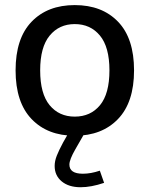

<svg xmlns="http://www.w3.org/2000/svg" viewBox="-20 -539 599 770"><path d="M380.4 145.5 397.5 194.3Q345.7 211.9 303.2 211.9Q255.9 211.9 227.5 188.5Q199.2 165 199.2 126.5Q199.2 106.9 207.8 85.2Q216.3 63.5 232.9 32.7L251.5 0V-3.9L314.9 -1L316.4 0L282.2 59.6Q258.3 101.1 258.3 121.1Q258.3 157.7 312.5 157.7Q344.2 157.7 380.4 145.5ZM279.8 -518.6Q389.2 -518.6 453.4 -451.9Q517.6 -385.3 517.6 -256.8Q517.6 -128.4 453.1 -61.5Q388.7 5.4 279.8 5.4Q170.9 5.4 106.7 -61.5Q42.5 -128.4 42.5 -256.8Q42.5 -385.3 106.7 -451.9Q170.9 -518.6 279.8 -518.6ZM279.8 -442.4Q217.3 -442.4 179.2 -396.2Q141.1 -350.1 141.1 -256.8Q141.1 -163.1 179 -117.2Q216.8 -71.3 279.8 -71.3Q343.3 -71.3 381.1 -117.2Q418.9 -163.1 418.9 -256.8Q418.9 -350.1 380.9 -396.2Q342.8 -442.4 279.8 -442.4Z"/></svg>

Font: Estedad-FD Medium
Style: Regular
Weight: 500
Designer: Amin Abedi
Version: Version 7.3